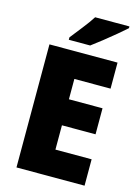

<svg xmlns="http://www.w3.org/2000/svg" viewBox="-136 -1002 782 1076"><g transform="rotate(15 255.0 -463.5)"><path d="M465 0H70V-714H465V-563H255V-445H450V-294H255V-153H465ZM477 -917Q457 -899 423.5 -871Q390 -843 354 -814.5Q318 -786 292 -767H168V-781Q193 -813 225 -853.5Q257 -894 278 -927H477Z"/></g></svg>

Font: Noto Sans Lao UI SemCond Blk
Style: Regular
Weight: 900
Width: 4
Designer: Monotype Design Team
Foundry: Monotype Imaging Inc.
Version: Version 2.000; ttfautohint (v1.8.4.7-5d5b)